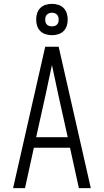

<svg xmlns="http://www.w3.org/2000/svg" viewBox="-20 -978 540 998"><path d="M48 0 215 -735H285L452 0H390L344 -210H156L110 0ZM168 -265H332L282 -490Q274 -528 266 -565.5Q258 -603 250 -640Q242 -603 234 -565.5Q226 -528 218 -490ZM250 -795Q234 -795 217.5 -800Q201 -805 189.5 -816.5Q178 -828 173 -844Q168 -860 168 -876Q168 -893 173 -909Q178 -925 189.5 -936.5Q201 -948 217.5 -953Q234 -958 250 -958Q266 -958 282.5 -953Q299 -948 310.5 -936.5Q322 -925 327 -909Q332 -893 332 -876Q332 -860 327 -844Q322 -828 310.5 -816.5Q299 -805 282.5 -800Q266 -795 250 -795ZM250 -841Q257 -841 264 -843Q271 -845 276 -850Q281 -855 283 -862Q285 -869 285 -876Q285 -883 283 -890Q281 -897 276 -902Q271 -907 264 -909.5Q257 -912 250 -912Q243 -912 236 -909.5Q229 -907 224 -902Q219 -897 217 -890Q215 -883 215 -876Q215 -869 217 -862Q219 -855 224 -850Q229 -845 236 -843Q243 -841 250 -841Z"/></svg>

Font: Iosevka Term Light
Style: Regular
Weight: 300
Monospace: yes
Designer: Belleve Invis
Foundry: Belleve Invis
Version: Version 9.0.1; ttfautohint (v1.8.3)